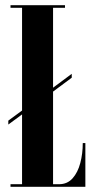

<svg xmlns="http://www.w3.org/2000/svg" viewBox="-20 -720 389 740"><path d="M20.5 0V-10H65V-279L12 -240V-255L65 -294V-690H20.5V-700H230.5V-690H184.5V-382L256.5 -435.5V-420.5L184.5 -367V-10H207.5Q239.5 -10 259.8 -32.8Q280 -55.5 289.5 -91.8Q299 -128 299 -168.5H309V0Z"/></svg>

Font: Imbue 100pt
Style: Bold
Weight: 700
Designer: Tyler Finck
Foundry: Etcetera Type Company
Version: Version 1.102; ttfautohint (v1.8.3)